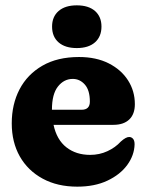

<svg xmlns="http://www.w3.org/2000/svg" viewBox="-20 -687 548 719"><path d="M485 -297Q485 -259.5 464 -239.5Q443 -219.5 404.5 -219.5H180.5Q192.5 -163.5 228.8 -135.2Q265 -107 317.5 -107Q352.5 -107 382.2 -120.8Q412 -134.5 432.5 -157Q452 -174.5 464 -174Q472 -174 478 -167.5Q484 -161 484 -146.5Q483 -105.5 456.5 -69.2Q430 -33 382.2 -10.5Q334.5 12 269.5 12Q195 12 139.8 -18Q84.5 -48 54.2 -101.2Q24 -154.5 24 -225Q24 -296.5 53.2 -352.5Q82.5 -408.5 138.8 -441Q195 -473.5 276 -473.5Q340 -473.5 387 -449.8Q434 -426 459.5 -386Q485 -346 485 -297ZM252.5 -391.5Q219.5 -391.5 197 -363Q174.5 -334.5 174.5 -276.5V-276H285.5Q316.5 -276 316.5 -306.5Q316.5 -349 297.8 -370.2Q279 -391.5 252.5 -391.5ZM267.5 -507Q224 -507 199.5 -528.2Q175 -549.5 175 -587.5Q175 -624.5 199.5 -645.8Q224 -667 267.5 -667Q311.5 -667 335.8 -645.8Q360 -624.5 360 -587.5Q360 -550 335.8 -528.5Q311.5 -507 267.5 -507Z"/></svg>

Font: Fraunces 72pt SuperSoft
Style: Bold
Weight: 700
Version: Version 1.000;[0bf87f6ff]